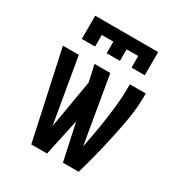

<svg xmlns="http://www.w3.org/2000/svg" viewBox="-175 -877 949 1004"><g transform="rotate(30 300.0 -375.0)"><path d="M157 0 42 -530H138L205 -139L255 -430L233 -530H328L397 -126Q406 -173 414.5 -220Q423 -267 429.5 -314Q436 -361 441 -408.5Q446 -456 446 -504V-530H542V-504Q542 -461 536.5 -418Q531 -375 523 -333Q515 -291 506 -249Q497 -207 487 -165.5Q477 -124 466 -82.5Q455 -41 443 0H348L300 -222L252 0ZM110 -610V-750H490V-610H410V-680H340V-610H260V-680H190V-610Z"/></g></svg>

Font: Iosevka Curly Medium Extended
Style: Regular
Weight: 500
Width: 7
Monospace: yes
Designer: Belleve Invis
Foundry: Belleve Invis
Version: Version 11.1.0; ttfautohint (v1.8.3)